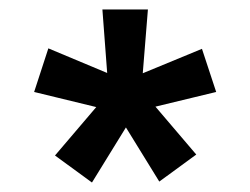

<svg xmlns="http://www.w3.org/2000/svg" viewBox="-20 -736 528 405"><path d="M316 -353 218 -512 273 -552 394 -410ZM174 -351 96 -408 217 -550 272 -510ZM233 -498 52 -542 82 -634 254 -562ZM210 -530 196 -716H292L277 -530ZM254 -498 234 -562 406 -633 436 -542Z"/></svg>

Font: Figtree Light
Style: Bold
Weight: 700
Version: Version 2.002